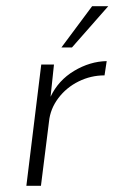

<svg xmlns="http://www.w3.org/2000/svg" viewBox="-20 -599 383 619"><path d="M143 -287Q168 -340 219 -370.5Q270 -401 324 -402L317 -356Q273 -356 233.5 -336.5Q194 -317 168 -282.5Q142 -248 138 -207L112 0H65L113 -391H154ZM212 -446H178L277 -579H329Z"/></svg>

Font: Josefin Sans Light
Style: Italic
Weight: 300
Italic angle: -7°
Designer: Santiago Orozco
Foundry: Typemade
Version: Version 2.000